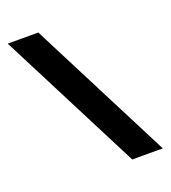

<svg xmlns="http://www.w3.org/2000/svg" viewBox="-139 -793 867 975"><g transform="rotate(-20 294.0 -305.5)"><path d="M180 -690 573 79H408L15 -690Z"/></g></svg>

Font: Exo 2 Black
Style: Regular
Weight: 900
Designer: Natanael Gama
Foundry: Natanael Gama
Version: Version 2.010